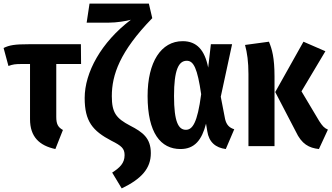

<svg xmlns="http://www.w3.org/2000/svg" viewBox="-27 -813 1844 1068"><path d="M286 -163V-457H424L423 -567H133C56 -567 25 -562 -7 -546L20 -446C45 -455 57 -457 96 -457H140V-150C140 -52 192 -3 281 16L323 -90C296 -105 286 -122 286 -163Z M801 -793H471L455 -687H578C622 -687 676 -696 701 -703C536 -578 444 -410 444 -268C444 -138 488 -85 593 -30C649 -2 666 13 666 50C666 95 639 120 597 147L650 235C760 182 812 124 812 39C812 -45 767 -78 697 -114C619 -155 595 -186 595 -278C595 -396 639 -526 820 -712Z M989 -584C869 -584 794 -468 794 -279C794 -73 867 16 977 16C1056 16 1096 -35 1119 -125L1126 -83C1135 -22 1173 9 1229 16L1276 -94C1250 -102 1233 -117 1225 -151L1201 -275L1264 -567H1146L1131 -437C1112 -534 1068 -584 989 -584ZM1012 -475C1050 -475 1071 -433 1092 -289C1071 -128 1043 -91 1007 -91C966 -91 941 -134 941 -279C941 -423 966 -475 1012 -475Z M1469 -581 1336 -563C1348 -519 1355 -469 1355 -401V0H1500V-387C1500 -493 1486 -540 1469 -581ZM1783 -528 1661 -581 1504 -301 1618 -82C1651 -11 1692 10 1747 16L1797 -92C1776 -101 1766 -113 1749 -139L1650 -305Z"/></svg>

Font: Glow Sans TC Compressed
Style: Bold
Weight: 700
Width: 2
Designer: Ryoko NISHIZUKA (kana, bopomofo & ideographs); Paul D. Hunt (Latin, Greek & Cyrillic); Sandoll Communications, Soo-young
Version: Version 0.93